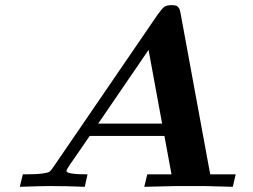

<svg xmlns="http://www.w3.org/2000/svg" viewBox="-20 -719 973 739"><path d="M56.2 0 67.9 -47.9H71.8Q119.6 -47.9 142.3 -51Q165 -54.2 170.4 -58.1Q175.8 -62 184.1 -74.2L585 -660.2Q602.1 -684.1 611.1 -691.7Q620.1 -699.2 640.1 -699.2H641.1Q650.9 -699.2 657 -697.5Q663.1 -695.8 668 -689Q672.9 -682.1 674.8 -668.9L789.1 -47.9H887.2L876 0L767.1 -2.9H659.2L535.2 0L546.9 -47.9H640.1L612.8 -195.8H325.2Q310.1 -172.9 286.6 -139.4Q263.2 -106 249.5 -85.9Q235.8 -65.9 235.8 -61Q235.8 -47.9 316.9 -47.9L306.2 0Q238.3 -2.9 171.9 -2.9Q143.1 -2.9 56.2 0ZM357.9 -243.2H604L551.8 -526.9Z"/></svg>

Font: CMU Serif
Style: BoldItalic
Weight: 700
Italic angle: -14.04°
Version: Version 0.7.0